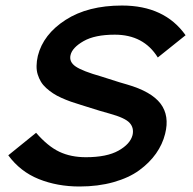

<svg xmlns="http://www.w3.org/2000/svg" viewBox="-20 -660 694 691"><path d="M574.2 -178.2Q564.9 -140.6 541.5 -107.4Q518.1 -74.2 481 -47.1Q443.8 -20 388.4 -4.4Q333 11.2 266.1 11.2Q186 11.2 119.4 -15.6Q52.7 -42.5 9.8 -101.1L109.9 -182.1Q152.3 -133.3 193.6 -113.8Q234.9 -94.2 289.1 -94.2Q364.3 -94.2 406.5 -117.9Q448.7 -141.6 457 -173.8Q462.9 -199.7 446.5 -217.8Q430.2 -235.8 375 -251Q353.5 -256.3 272 -282.2Q252 -288.1 234.9 -294.2Q217.8 -300.3 200.9 -307.9Q184.1 -315.4 171.1 -324Q158.2 -332.5 146.5 -343Q134.8 -353.5 127.4 -365.7Q120.1 -377.9 115.7 -392.1Q111.3 -406.2 111.6 -423.1Q111.8 -439.9 116.2 -459Q135.7 -536.6 216.1 -588.4Q296.4 -640.1 418.9 -640.1Q572.3 -640.1 647.9 -533.2L547.9 -453.1Q497.1 -535.2 393.1 -535.2Q321.3 -535.2 280.8 -512Q240.2 -488.8 233.9 -461.9Q228 -437 252.7 -420.4Q277.3 -403.8 344.2 -384.8Q429.2 -357.4 437 -356Q524.9 -330.6 557.9 -286.9Q590.8 -243.2 574.2 -178.2Z"/></svg>

Font: Sinkin Sans 500 Medium Italic
Style: Regular
Weight: 500
Italic angle: -112°
Designer: Keith Bates
Foundry: K-Type
Version: Sinkin Sans (version 1.0)  by Keith Bates   •   © 2014   www